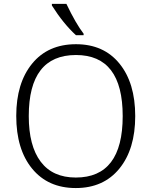

<svg xmlns="http://www.w3.org/2000/svg" viewBox="-20 -951 775 981"><path d="M367.2 9.8Q225.6 9.8 144.3 -89.1Q63 -188 63 -358.9Q63 -526.4 144 -625.7Q225.1 -725.1 368.2 -725.1Q509.8 -725.1 590.3 -626.2Q670.9 -527.3 670.9 -357.9Q670.9 -188.5 589.8 -89.4Q508.8 9.8 367.2 9.8ZM367.2 -43.9Q606.9 -43.9 606.9 -357.9Q606.9 -669.9 368.2 -669.9Q127 -669.9 127 -357.9Q127 -205.6 188 -124.8Q249 -43.9 367.2 -43.9ZM407.2 -771H368.2Q303.7 -830.1 245.1 -922.9V-931.2H319.3Q367.2 -830.6 407.2 -778.8Z"/></svg>

Font: Droid Sans TV
Style: Regular
Weight: 300
Version: Version 1.00